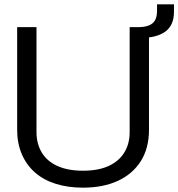

<svg xmlns="http://www.w3.org/2000/svg" viewBox="-20 -854 821 884"><path d="M362 10Q293 10 237 -7.5Q181 -25 141.5 -59.5Q102 -94 80.5 -144Q59 -194 59 -257V-729H148V-246Q148 -192 172.5 -151.5Q197 -111 245 -89.5Q293 -68 362 -68Q433 -68 480.5 -90Q528 -112 552.5 -152Q577 -192 577 -246V-729H666V-257Q666 -172 628.5 -112.5Q591 -53 523 -21.5Q455 10 362 10ZM622 -679V-729Q662 -730 682.5 -747Q703 -764 703 -805V-834H781V-800Q781 -737 740.5 -708Q700 -679 622 -679Z"/></svg>

Font: Hubot Sans
Style: Regular
Weight: 400
Designer: Deni Anggara
Foundry: GitHub, Inc., Subsidiary of Microsoft Corporation
Version: Version 2.000